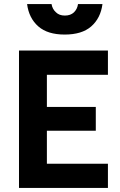

<svg xmlns="http://www.w3.org/2000/svg" viewBox="-20 -930 594 950"><path d="M212 -560H514V-680H74V0H514V-120H212V-283H454V-401H212ZM300 -759Q385 -759 431 -799Q478 -840 487 -910H366Q363 -886 346 -869Q329 -853 301 -853Q273 -853 257 -869Q239 -885 235 -910H114Q123 -840 170 -799Q216 -759 300 -759Z"/></svg>

Font: Online Auction - Bold
Style: Bold
Weight: 500
Designer: Mohamed Mostafa, the designer of Online Auction
Foundry: Kief Type Foundry
Version: ""